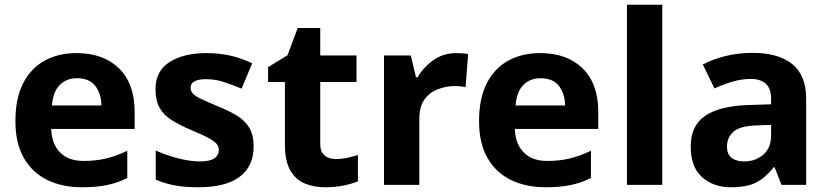

<svg xmlns="http://www.w3.org/2000/svg" viewBox="-20 -780 3496 810"><path d="M303 -556Q416 -556 482 -491.5Q548 -427 548 -308V-236H196Q198 -173 233.5 -137Q269 -101 332 -101Q385 -101 428 -111.5Q471 -122 517 -144V-29Q477 -9 432.5 0.5Q388 10 325 10Q243 10 180 -20.5Q117 -51 81 -113Q45 -175 45 -269Q45 -365 77.5 -428.5Q110 -492 168 -524Q226 -556 303 -556ZM304 -450Q261 -450 232.5 -422Q204 -394 199 -335H408Q407 -385 382 -417.5Q357 -450 304 -450Z M1050 -162Q1050 -79 991.5 -34.5Q933 10 817 10Q760 10 719 2.5Q678 -5 637 -22V-145Q681 -125 732 -112Q783 -99 822 -99Q866 -99 884.5 -112Q903 -125 903 -146Q903 -160 895.5 -171Q888 -182 863 -196Q838 -210 785 -232Q734 -254 701 -275.5Q668 -297 652 -327.5Q636 -358 636 -404Q636 -480 695 -518Q754 -556 852 -556Q903 -556 949 -546Q995 -536 1044 -513L999 -406Q959 -423 923 -434.5Q887 -446 850 -446Q784 -446 784 -410Q784 -397 792.5 -386.5Q801 -376 825.5 -364Q850 -352 898 -332Q945 -313 979 -292.5Q1013 -272 1031.5 -241.5Q1050 -211 1050 -162Z M1396 -109Q1421 -109 1444 -114Q1467 -119 1490 -126V-15Q1466 -5 1430.5 2.5Q1395 10 1353 10Q1304 10 1265.5 -6Q1227 -22 1204.5 -61.5Q1182 -101 1182 -171V-434H1111V-497L1193 -547L1236 -662H1331V-546H1484V-434H1331V-171Q1331 -140 1349 -124.5Q1367 -109 1396 -109Z M1905 -556Q1916 -556 1931 -555Q1946 -554 1955 -552L1944 -412Q1937 -414 1923.5 -415.5Q1910 -417 1900 -417Q1862 -417 1827 -403.5Q1792 -390 1770.5 -360Q1749 -330 1749 -278V0H1600V-546H1713L1735 -454H1742Q1766 -496 1808 -526Q1850 -556 1905 -556Z M2259 -556Q2372 -556 2438 -491.5Q2504 -427 2504 -308V-236H2152Q2154 -173 2189.5 -137Q2225 -101 2288 -101Q2341 -101 2384 -111.5Q2427 -122 2473 -144V-29Q2433 -9 2388.5 0.5Q2344 10 2281 10Q2199 10 2136 -20.5Q2073 -51 2037 -113Q2001 -175 2001 -269Q2001 -365 2033.5 -428.5Q2066 -492 2124 -524Q2182 -556 2259 -556ZM2260 -450Q2217 -450 2188.5 -422Q2160 -394 2155 -335H2364Q2363 -385 2338 -417.5Q2313 -450 2260 -450Z M2774 0H2625V-760H2774Z M3154 -557Q3264 -557 3322.5 -509.5Q3381 -462 3381 -364V0H3277L3248 -74H3244Q3209 -30 3170 -10Q3131 10 3063 10Q2990 10 2942 -32.5Q2894 -75 2894 -163Q2894 -250 2955 -291.5Q3016 -333 3138 -337L3233 -340V-364Q3233 -407 3210.5 -427Q3188 -447 3148 -447Q3108 -447 3070 -435.5Q3032 -424 2994 -407L2945 -508Q2989 -531 3042.5 -544Q3096 -557 3154 -557ZM3175 -251Q3103 -249 3075 -225Q3047 -201 3047 -162Q3047 -128 3067 -113.5Q3087 -99 3119 -99Q3167 -99 3200 -127.5Q3233 -156 3233 -208V-253Z"/></svg>

Font: Noto Sans Myanmar
Style: Bold
Weight: 700
Designer: Monotype Design Team
Foundry: Monotype Imaging Inc.
Version: Version 2.107; ttfautohint (v1.8.4.7-5d5b)